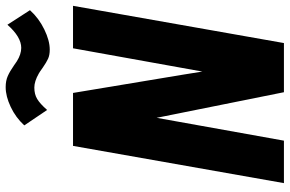

<svg xmlns="http://www.w3.org/2000/svg" viewBox="-188 -808 996 660"><g transform="rotate(-90 310.0 -478.0)"><path d="M138.5 -725H320.5L383.5 -346L394 -280.5L474 -725H620L492 0H323L235 -437.5L156.5 0H10.5ZM407.5 -829Q391.5 -840.5 387.5 -842.5Q360.5 -858 339 -858Q316 -858 299.8 -848.2Q283.5 -838.5 262 -814L209 -892.5Q236 -922 272.5 -939.2Q309 -956.5 340.5 -956.5Q362.5 -956.5 378.8 -949.2Q395 -942 415 -928Q428 -919 429.5 -918Q453.5 -903 475.5 -903Q513 -903 555 -950.5L605 -873Q577.5 -842.5 539 -823.8Q500.5 -805 469.5 -805Q450.5 -805 438 -810.8Q425.5 -816.5 407.5 -829Z"/></g></svg>

Font: JuliaMono ExtraBoldItalic
Style: Regular
Weight: 800
Italic angle: -9°
Monospace: yes
Designer: cormullion
Foundry: corm
Version: Version 0.049; ttfautohint (v1.8.4)